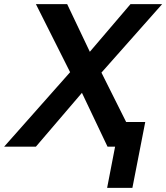

<svg xmlns="http://www.w3.org/2000/svg" viewBox="-66 -708 803 927"><path d="M453.1 0 329.6 -259.8 107.4 0H-45.9L272.5 -359.4L107.4 -688H258.3L367.7 -458L564 -688H716.8L423.8 -357.4L543 -119.1H635.3L573.2 199.2H451.2L489.7 0Z"/></svg>

Font: Arimo
Style: Italic
Weight: 400
Italic angle: -12°
Designer: Steve Matteson
Foundry: Monotype Imaging Inc.
Version: Version 1.33